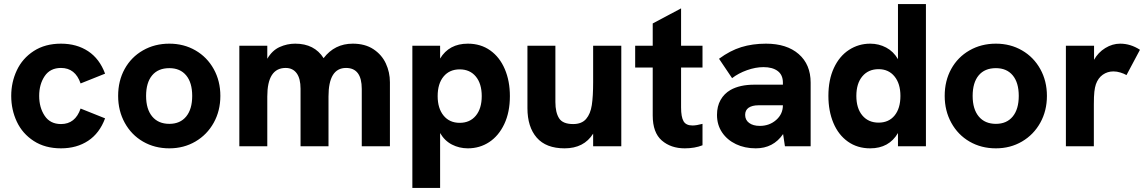

<svg xmlns="http://www.w3.org/2000/svg" viewBox="-20 -717 5619 941"><path d="M35 -247Q35 -314 62.5 -372.5Q90 -431 145.5 -467Q201 -503 279 -503Q356 -503 412 -466Q468 -429 495 -356L375 -308Q349 -384 279 -384Q226 -384 199 -344Q172 -304 172 -247Q172 -190 199 -149.5Q226 -109 279 -109Q349 -109 375 -185L495 -137Q468 -64 412 -27Q356 10 279 10Q201 10 145.5 -26Q90 -62 62.5 -120.5Q35 -179 35 -247Z M559 -247Q559 -321 591 -379Q623 -437 680.5 -470Q738 -503 810 -503Q881 -503 938 -470Q995 -437 1027.5 -378.5Q1060 -320 1060 -247Q1060 -174 1027.5 -115.5Q995 -57 938 -23.5Q881 10 810 10Q738 10 681 -23Q624 -56 591.5 -115Q559 -174 559 -247ZM922 -247Q922 -312 892.5 -347.5Q863 -383 810 -383Q755 -383 725.5 -347.5Q696 -312 696 -247Q696 -182 726 -146Q756 -110 810 -110Q863 -110 892.5 -146Q922 -182 922 -247Z M1153 -493H1290V-429Q1314 -470 1350.5 -486.5Q1387 -503 1427 -503Q1521 -503 1566 -432Q1620 -503 1709 -503Q1769 -503 1810 -476Q1851 -449 1871 -406Q1891 -363 1891 -314V0H1753V-281Q1753 -384 1676 -384Q1590 -384 1590 -244V0H1453V-282Q1453 -332 1434 -358Q1415 -384 1380 -384Q1290 -384 1290 -244V0H1153Z M2001 -493H2137V-430Q2181 -503 2273 -503Q2336 -503 2382.5 -470Q2429 -437 2454 -378.5Q2479 -320 2479 -246Q2479 -167 2451.5 -109Q2424 -51 2377.5 -20.5Q2331 10 2273 10Q2231 10 2195 -8.5Q2159 -27 2137 -65V204H2001ZM2341 -246Q2341 -307 2312 -342Q2283 -377 2233 -377Q2183 -377 2154 -342Q2125 -307 2125 -246Q2125 -186 2154 -150.5Q2183 -115 2233 -115Q2283 -115 2312 -150Q2341 -185 2341 -246Z M2565 -187V-493H2702V-217Q2702 -166 2720 -137.5Q2738 -109 2789 -109Q2831 -109 2852.5 -134Q2874 -159 2880.5 -202Q2887 -245 2887 -314V-493H3025V0H2887V-62Q2842 10 2747 10Q2656 10 2610.5 -42.5Q2565 -95 2565 -187Z M3179 -151V-386H3093V-493H3179V-602L3318 -676V-493H3423V-386H3318V-190Q3318 -144 3330 -123Q3342 -102 3374 -102Q3393 -102 3423 -110V-5Q3385 10 3336 10Q3268 10 3223.5 -28.5Q3179 -67 3179 -151Z M3818 -60Q3770 10 3684 10Q3630 10 3587 -10.5Q3544 -31 3519 -68Q3494 -105 3494 -154Q3494 -196 3511.5 -227Q3529 -258 3560 -276Q3606 -302 3677 -302H3817V-312Q3817 -350 3791.5 -369Q3766 -388 3722 -388Q3683 -388 3641 -373Q3599 -358 3568 -334L3504 -429Q3558 -469 3613 -486Q3668 -503 3734 -503Q3836 -503 3894.5 -452Q3953 -401 3953 -312V0H3827ZM3704 -100Q3751 -100 3784 -129Q3817 -158 3817 -201H3697Q3667 -201 3649 -189Q3632 -177 3632 -154Q3632 -129 3651.5 -114.5Q3671 -100 3704 -100Z M4040 -247Q4040 -326 4067 -384Q4094 -442 4141 -472.5Q4188 -503 4245 -503Q4287 -503 4323 -484Q4359 -465 4381 -427V-697H4518V0H4381V-65Q4337 10 4245 10Q4182 10 4135.5 -23Q4089 -56 4064.5 -114.5Q4040 -173 4040 -247ZM4393 -247Q4393 -307 4364 -342.5Q4335 -378 4286 -378Q4236 -378 4206.5 -343Q4177 -308 4177 -247Q4177 -186 4206.5 -151Q4236 -116 4286 -116Q4336 -116 4364.5 -151Q4393 -186 4393 -247Z M4610 -247Q4610 -321 4642 -379Q4674 -437 4731.5 -470Q4789 -503 4861 -503Q4932 -503 4989 -470Q5046 -437 5078.5 -378.5Q5111 -320 5111 -247Q5111 -174 5078.5 -115.5Q5046 -57 4989 -23.5Q4932 10 4861 10Q4789 10 4732 -23Q4675 -56 4642.5 -115Q4610 -174 4610 -247ZM4973 -247Q4973 -312 4943.5 -347.5Q4914 -383 4861 -383Q4806 -383 4776.5 -347.5Q4747 -312 4747 -247Q4747 -182 4777 -146Q4807 -110 4861 -110Q4914 -110 4943.5 -146Q4973 -182 4973 -247Z M5204 -493H5342V-424Q5362 -460 5397 -481.5Q5432 -503 5470 -503Q5521 -503 5567 -473L5501 -349Q5489 -356 5471.5 -361.5Q5454 -367 5437 -367Q5408 -367 5385 -351Q5362 -335 5351 -304Q5346 -289 5343.5 -267.5Q5341 -246 5341 -205V0H5204Z"/></svg>

Font: Hanken Grotesk ExtraBold
Style: Regular
Weight: 800
Designer: Alfredo Marco Pradil
Foundry: Hanken Design Co.
Version: Version 3.014